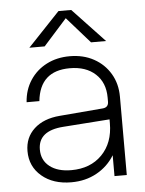

<svg xmlns="http://www.w3.org/2000/svg" viewBox="-52 -742 601 794"><g transform="rotate(-5 249.0 -345.0)"><path d="M220.5 -700H273.5L406 -559.5H343.5L248 -668L151 -559.5H87.5ZM443 -325V0H392V-86.5Q364.5 -41.5 318 -15.8Q271.5 10 212.5 10Q137 10 89.8 -30Q42.5 -70 42.5 -134Q42.5 -190.5 81.5 -226.5Q120.5 -262.5 188.5 -268L367.5 -283Q392 -285 392 -309V-326Q392 -388 352.8 -424.2Q313.5 -460.5 246.5 -460.5Q122.5 -460.5 109.5 -336H56.5Q60 -387.5 85.8 -426.8Q111.5 -466 154 -488Q196.5 -510 250.5 -510Q307 -510 350.2 -486.2Q393.5 -462.5 418.2 -420.8Q443 -379 443 -325ZM94 -136Q94 -91.5 127 -65.8Q160 -40 216.5 -40Q296 -40 344 -89Q392 -138 392 -219.5V-235.5L198.5 -221.5Q94 -214 94 -136Z"/></g></svg>

Font: Overused Grotesk Light
Style: Regular
Weight: 300
Version: Version 0.004